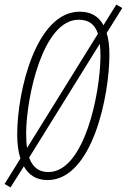

<svg xmlns="http://www.w3.org/2000/svg" viewBox="-41 -775 553 837"><path d="M5 42 63 -50C85 -10 120 10 166 10C361 10 436 -356 436 -538C436 -575 432 -606 424 -631L492 -740L466 -755L410 -665C388 -706 353 -724 306 -724C117 -724 34 -379 34 -189C34 -147 39 -112 48 -84L-21 27ZM386 -628 77 -130C74 -149 73 -171 73 -196C74 -348 144 -689 302 -689C345 -689 372 -670 386 -628ZM170 -25C130 -25 102 -44 86 -88L394 -584C396 -568 397 -551 397 -531C396 -362 325 -25 170 -25Z"/></svg>

Font: Noto Sans ExtraCondensed ExtraLight
Style: Italic
Weight: 200
Width: 2
Italic angle: -12°
Designer: Monotype Design Team
Foundry: Monotype Imaging Inc.
Version: Version 2.013